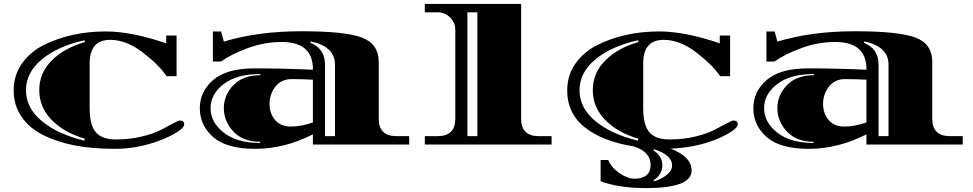

<svg xmlns="http://www.w3.org/2000/svg" viewBox="-20 -740 4979 983"><path d="M900 -123Q923 -123 923 -103Q923 -87 888 -64.5Q853 -42 804 -23Q688 22 569.5 22Q451 22 362 4.5Q273 -13 202 -48Q131 -83 90.5 -142Q50 -201 50 -278Q50 -355 92.5 -415Q135 -475 205 -510Q346 -579 521 -579Q654 -579 831 -518V-558H884V-350H833Q793 -409 709.5 -472.5Q626 -536 544 -536Q439 -536 439 -415V-185Q439 -100 470.5 -63Q502 -26 573.5 -26Q645 -26 706 -41Q767 -56 802.5 -74.5Q838 -93 866 -108Q894 -123 900 -123ZM415 -525 413 -534Q277 -504 195 -436.5Q113 -369 113 -278Q113 -187 195 -119.5Q277 -52 412 -20L414 -30Q308 -61 244.5 -126Q181 -191 181 -278.5Q181 -366 244.5 -430Q308 -494 415 -525Z M1112 -579 1126 -527Q1300 -580 1524 -580Q1748 -580 1833.5 -547.5Q1919 -515 1919 -423V-132Q1919 -43 2009 -43H2075V0H1582V-52Q1436 22 1287.5 22Q1139 22 1071 -38.5Q1003 -99 1003 -185.5Q1003 -272 1072 -331Q1141 -390 1283.5 -390Q1426 -390 1582 -383V-386Q1582 -525 1422 -525Q1333 -525 1248 -493.5Q1163 -462 1111 -425H1070V-579ZM1582 -113V-332Q1525 -335 1472.5 -335Q1420 -335 1390 -296.5Q1360 -258 1360 -208.5Q1360 -159 1388.5 -125.5Q1417 -92 1469 -92Q1521 -92 1582 -113ZM1644 -409V-43H1695V-409Q1695 -502 1571 -528L1569 -521Q1644 -491 1644 -409ZM1312 -8V-14Q1225 -14 1175.5 -66Q1126 -118 1126 -186Q1126 -254 1175.5 -304.5Q1225 -355 1313 -355V-361Q1192 -361 1125 -309.5Q1058 -258 1058 -186Q1058 -114 1125.5 -61Q1193 -8 1312 -8Z M2648 -720V-132Q2648 -43 2738 -43H2804V0H2155V-43H2221Q2311 -43 2311 -132V-588Q2311 -624 2284.5 -650.5Q2258 -677 2221 -677H2155V-720ZM2424 -43V-677H2373V-43Z M3055 79H3094Q3110 118 3151.5 146.5Q3193 175 3230 175Q3267 175 3289 157.5Q3311 140 3311 105Q3311 36 3223 9Q3068 -15 2976 -86.5Q2884 -158 2884 -278Q2884 -355 2926.5 -415Q2969 -475 3039 -510Q3180 -579 3355 -579Q3488 -579 3665 -518V-558H3718V-350H3667Q3627 -409 3543.5 -472.5Q3460 -536 3378 -536Q3273 -536 3273 -415V-185Q3273 -100 3304.5 -63Q3336 -26 3407.5 -26Q3479 -26 3540 -41Q3601 -56 3636.5 -74.5Q3672 -93 3700 -108Q3728 -123 3734 -123Q3757 -123 3757 -103Q3757 -87 3722 -64.5Q3687 -42 3638 -23Q3536 16 3414 21Q3521 63 3521 133Q3521 223 3288 223Q3149 223 3055 188ZM3249 -525 3247 -534Q3111 -504 3029 -436.5Q2947 -369 2947 -278Q2947 -187 3029 -119.5Q3111 -52 3246 -20L3248 -30Q3142 -61 3078.5 -126Q3015 -191 3015 -278.5Q3015 -366 3078.5 -430Q3142 -494 3249 -525ZM3371 107Q3371 130 3358.5 151Q3346 172 3326 182L3329 188Q3363 179 3392 156.5Q3421 134 3421 107Q3421 54 3329 24L3325 30Q3371 58 3371 107Z M3946 -579 3960 -527Q4134 -580 4358 -580Q4582 -580 4667.5 -547.5Q4753 -515 4753 -423V-132Q4753 -43 4843 -43H4909V0H4416V-52Q4270 22 4121.5 22Q3973 22 3905 -38.5Q3837 -99 3837 -185.5Q3837 -272 3906 -331Q3975 -390 4117.5 -390Q4260 -390 4416 -383V-386Q4416 -525 4256 -525Q4167 -525 4082 -493.5Q3997 -462 3945 -425H3904V-579ZM4416 -113V-332Q4359 -335 4306.5 -335Q4254 -335 4224 -296.5Q4194 -258 4194 -208.5Q4194 -159 4222.5 -125.5Q4251 -92 4303 -92Q4355 -92 4416 -113ZM4478 -409V-43H4529V-409Q4529 -502 4405 -528L4403 -521Q4478 -491 4478 -409ZM4146 -8V-14Q4059 -14 4009.5 -66Q3960 -118 3960 -186Q3960 -254 4009.5 -304.5Q4059 -355 4147 -355V-361Q4026 -361 3959 -309.5Q3892 -258 3892 -186Q3892 -114 3959.5 -61Q4027 -8 4146 -8Z"/></svg>

Font: Diplomata
Style: Regular
Weight: 400
Width: 7
Designer: Eduardo Rodriguez Tunni
Foundry: Eduardo Rodriguez Tunni
Version: Version 1.001